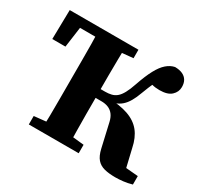

<svg xmlns="http://www.w3.org/2000/svg" viewBox="-146 -859 1099 1056"><g transform="rotate(30 403.5 -331.0)"><path d="M699.4 14.2Q659.6 14.2 630.3 6.8Q601.1 -0.6 582.7 -21.5Q564.2 -42.5 554.8 -83.7L520.5 -233.4Q514.3 -260.9 501.2 -277.8Q488 -294.6 468.9 -302.4Q449.9 -310.2 424.4 -310.2H303.2V-365.8H415.9Q438 -365.8 456 -370.2Q474 -374.5 488.6 -386.8Q503.2 -399.1 516.4 -423.2Q529.6 -447.3 542.8 -486.5Q564.6 -550 585.9 -589.4Q607.1 -628.9 631 -649.6Q654.9 -670.4 682 -675.8Q711.1 -675.5 730.5 -666.4Q749.9 -657.4 759.8 -640.4Q769.7 -623.5 769.7 -599.1Q769.7 -567.4 745.6 -545Q721.6 -522.6 670.4 -522.6Q642.5 -522.6 621.7 -528.7Q601 -534.9 587.7 -541L645.1 -566.6Q635 -551.7 626.8 -536.4Q618.5 -521.1 611.2 -502.7Q603.8 -484.2 594.3 -459.5Q582.3 -425.9 568.2 -401.8Q554.2 -377.7 536.8 -362.4Q519.3 -347 496.3 -338.8Q473.2 -330.6 442.8 -327L442.6 -345.6Q523.1 -343.3 575.6 -325Q628.1 -306.7 658.3 -269.2Q688.4 -231.8 700.6 -171.6L733 -34.4L636.9 -67.9L804.2 -53.7V0Q775.4 8.2 748.9 11.2Q722.4 14.2 699.4 14.2ZM217.1 0Q219.1 -51 219.6 -102Q220.1 -153 220.1 -205.5Q220.1 -258 220.1 -310V-347Q220.1 -399 220.1 -450.6Q220.1 -502.3 219.6 -554.3Q219.1 -606.3 217.1 -657.3H391.1Q390.1 -607.3 389.1 -555.5Q388.1 -503.7 388.1 -450.7Q388.1 -397.6 388.1 -342.6V-315.1Q388.1 -261 388.1 -208.2Q388.1 -155.3 389.1 -103.6Q390.1 -52 391.1 0ZM20 -471.5 23.5 -657.3H296.9V-600.9H57L129.2 -657.3L103.5 -471.5ZM143.1 0V-53.7L284.7 -68.7H313.9L459.8 -53.7V0ZM296.9 -587.8V-657.3H459.8V-603.5L306.9 -588.5Z"/></g></svg>

Font: Source Serif 4 Variable
Style: Regular
Weight: 400
Designer: Frank Grießhammer
Foundry: Adobe
Version: Version 4.005;hotconv 1.1.0;makeotfexe 2.6.0